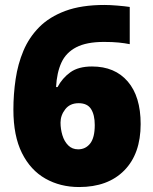

<svg xmlns="http://www.w3.org/2000/svg" viewBox="-20 -837 618 774"><path d="M299 -83Q223 -83 163 -117Q103 -151 68.5 -220Q34 -289 34 -395Q34 -457 43 -518Q52 -579 74.5 -632.5Q97 -686 138 -727.5Q179 -769 243.5 -793Q308 -817 401 -817Q423 -817 453 -814.5Q483 -812 503 -809V-659Q483 -663 458.5 -665.5Q434 -668 399 -668Q329 -668 287.5 -646.5Q246 -625 227.5 -584.5Q209 -544 206 -486H212Q231 -522 263.5 -545.5Q296 -569 351 -569Q443 -569 495 -508.5Q547 -448 547 -337Q547 -217 481 -150Q415 -83 299 -83ZM295 -235Q325 -235 343.5 -258.5Q362 -282 362 -333Q362 -374 347 -397.5Q332 -421 297 -421Q262 -421 243 -396.5Q224 -372 224 -343Q224 -317 231.5 -292Q239 -267 255 -251Q271 -235 295 -235Z"/></svg>

Font: Noto Sans Oriya UI Blk
Style: Regular
Weight: 900
Designer: Amélie Bonet and Sol Matas
Foundry: Google LLC
Version: Version 2.000